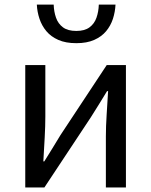

<svg xmlns="http://www.w3.org/2000/svg" viewBox="-20 -832 671 852"><path d="M92.1 0V-543.4H181.2V-316.1Q181.2 -273.5 178.3 -220.9Q175.4 -168.3 172.3 -115.7H176.5Q192.3 -141.1 212.8 -174.2Q233.4 -207.3 248.2 -232.3L453.7 -543.4H538.8V0H449.8V-226.7Q449.8 -269.9 453.2 -322.5Q456.5 -375.1 459.7 -427.7H455.1Q439.9 -402.7 419.2 -369.2Q398.6 -335.7 382.8 -311.1L176.9 0ZM318.7 -640.4Q271.5 -640.4 238.8 -654.9Q206 -669.4 185.8 -693.6Q165.6 -717.8 155.3 -748.5Q145 -779.3 143.4 -811.7H218.2Q219.2 -780.1 228.6 -753.4Q237.9 -726.7 259.5 -710.7Q281 -694.7 318.7 -694.7Q355.7 -694.7 377.2 -710.7Q398.8 -726.7 408.1 -753.4Q417.5 -780.1 418.5 -811.7H492.6Q491 -779.3 481.1 -748.5Q471.1 -717.8 450.9 -693.6Q430.7 -669.4 398.1 -654.9Q365.6 -640.4 318.7 -640.4Z"/></svg>

Font: Shanggu Sans SC VF
Style: Regular
Weight: 250
Designer: GuiWonder
Version: Version 1.021